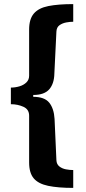

<svg xmlns="http://www.w3.org/2000/svg" viewBox="-20 -756 417 936"><path d="M337 160Q263 160 215 150Q167 140 144.5 113.5Q122 87 122 36V-192Q122 -223 94 -235.5Q66 -248 33 -248V-329Q54 -329 74.5 -335Q95 -341 108.5 -354Q122 -367 122 -387V-612Q122 -663 145 -690Q168 -717 216 -726.5Q264 -736 337 -736V-650Q321 -650 302.5 -646.5Q284 -643 270 -633Q256 -623 255 -602L245 -397Q244 -348 220 -320.5Q196 -293 142 -293V-284Q197 -284 220 -255.5Q243 -227 246 -176L255 25Q256 45 269.5 55.5Q283 66 301.5 69.5Q320 73 337 73Z"/></svg>

Font: Archivo SemiExpanded ExtraBold
Style: Regular
Weight: 800
Width: 6
Designer: Hector Gatti
Foundry: Omnibus-Type
Version: Version 2.001; ttfautohint (v1.8.3)